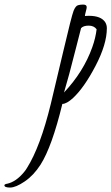

<svg xmlns="http://www.w3.org/2000/svg" viewBox="-228 -450 494 851"><path d="M55.7 -40Q142.6 -132.3 181.2 -241.2Q195.8 -282.2 200.2 -320.3Q188.5 -336.4 165 -336.4Q141.6 -336.4 131.3 -325.2L108.4 -235.8Q75.7 -106 55.7 -40ZM-48.3 279.8Q-78.6 327.1 -118.4 354.2Q-158.2 381.3 -183.3 381.3Q-208.5 381.3 -208.5 371.1Q-208.5 366.7 -196.8 364.3H-195.8Q-156.7 355.5 -121.6 313Q-113.8 303.7 -108.4 294.4Q-49.3 200.7 -2.9 10.7L51.8 -219.7Q89.4 -379.9 98.1 -401.9Q106.9 -423.8 117.7 -426.8Q126.5 -429.7 140.1 -429.7Q153.8 -429.7 155.8 -421.9Q156.2 -419.4 156.2 -416.3Q156.2 -413.1 152.3 -398.4Q148.4 -383.8 148.4 -378.9Q154.3 -379.9 166.5 -379.9Q219.7 -379.9 238.3 -351.6Q245.6 -339.8 245.6 -325.2Q245.6 -253.9 195.3 -157.7Q145 -61.5 95.7 -15.6Q67.4 10.3 48.3 10.7Q2.4 200.2 -48.3 279.8Z"/></svg>

Font: Kristi
Style: Regular
Weight: 400
Italic angle: -15°
Version: Version 1.004